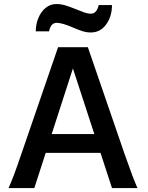

<svg xmlns="http://www.w3.org/2000/svg" viewBox="-20 -952 750 972"><path d="M153.8 0H23.4Q36.6 -29.8 50.8 -67.1Q64.9 -104.5 88.4 -173.3L273.9 -712.9H424.8L610.4 -173.3Q634.3 -105 648.7 -67.1Q663.1 -29.3 675.8 0H546.9L488.8 -178.2H211.4ZM457.5 -273.4 349.1 -605.5 241.7 -273.4ZM228.5 -793.5H161.1Q161.1 -829.6 174.3 -861.1Q187.5 -892.6 210.9 -912.1Q234.4 -931.6 265.6 -931.6Q288.6 -931.6 311.5 -924.6Q334.5 -917.5 362.3 -906.2Q390.1 -895 407 -888.9Q423.8 -882.8 440.4 -882.8Q457.5 -882.8 467 -896.5Q476.6 -910.2 479.5 -926.3H546.9Q546.9 -868.7 517.3 -828.1Q487.8 -787.6 439.5 -787.6Q418 -787.6 397.5 -794.2Q377 -800.8 352.5 -811.5Q294.9 -836.4 267.6 -836.4Q249.5 -836.4 240.2 -823Q231 -809.6 228.5 -793.5Z"/></svg>

Font: Kanchenjunga
Style: Bold
Weight: 700
Designer: Becca Hirsbrunner Spalinger
Foundry: SIL International
Version: Version 2.001